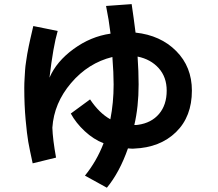

<svg xmlns="http://www.w3.org/2000/svg" viewBox="-20 -838 1040 915"><path d="M95.7 -418.9Q95.7 -441.4 97.2 -464.4Q98.6 -487.3 99.6 -504.4Q100.6 -521.5 104.5 -545.9Q108.4 -570.3 109.9 -581.1Q111.3 -591.8 117.2 -618.7Q123 -645.5 124 -650.4Q125 -655.3 131.8 -684.1Q138.7 -712.9 138.7 -713.9L254.9 -690.4Q233.4 -617.2 215.8 -467.8Q249 -544.9 330.6 -604.5Q412.1 -664.1 506.8 -677.7Q499 -743.2 485.4 -809.6L607.4 -818.4Q617.2 -752.9 626 -682.6Q745.1 -669.9 819.8 -594.7Q894.5 -519.5 894.5 -406.2Q894.5 -282.2 818.8 -208.5Q743.2 -134.8 619.1 -129.9Q613.3 -128.9 603 -129.9Q592.8 -130.9 589.8 -130.9Q549.8 -16.6 489.3 56.6L384.8 -1Q440.4 -69.3 473.6 -155.3Q425.8 -173.8 383.8 -212.9Q341.8 -252 317.4 -296.9L409.2 -364.3Q453.1 -298.8 505.9 -269.5Q521.5 -348.6 521.5 -435.5Q521.5 -490.2 515.6 -566.4Q400.4 -538.1 318.8 -442.4Q237.3 -346.7 229.5 -229.5Q231.4 -173.8 247.1 -86.9L135.7 -59.6Q121.1 -126 114.7 -162.1Q108.4 -198.2 102.1 -267.6Q95.7 -336.9 95.7 -418.9ZM635.7 -568.4Q640.6 -497.1 640.6 -435.5Q640.6 -329.1 620.1 -242.2Q632.8 -242.2 637.7 -243.2Q701.2 -252 737.8 -294.9Q774.4 -337.9 774.4 -406.2Q774.4 -470.7 736.3 -513.2Q698.2 -555.7 635.7 -568.4Z"/></svg>

Font: Gothic A1
Style: Bold
Weight: 700
Version: Version 2.50